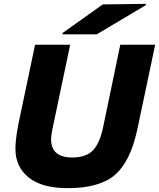

<svg xmlns="http://www.w3.org/2000/svg" viewBox="-20 -962 825 996"><path d="M692 -289Q656 -123 576 -54.5Q496 14 331 14Q197 14 128.5 -41.5Q60 -97 60 -190Q60 -239 76 -321L162 -730H344L254 -302Q245 -262 245 -240Q245 -145 355 -145Q426 -145 461.5 -181.5Q497 -218 514 -298L604 -730H785ZM304 -784 305 -791 513 -939 737 -942 736 -935 482 -784Z"/></svg>

Font: Nacelle Heavy
Style: Italic
Weight: 800
Italic angle: -12°
Designer: Sora Sagano
Foundry: Sora Sagano
Version: Version 1.000;FEAKit 1.0